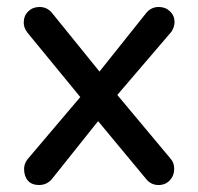

<svg xmlns="http://www.w3.org/2000/svg" viewBox="-20 -524 568 550"><path d="M49 -40Q49 -55 59 -68L210 -246L59 -430Q48 -444 48 -459Q48 -479 61 -491.5Q74 -504 93 -504Q115 -504 129 -487L265 -319L399 -487Q413 -504 435 -504Q454 -504 467 -491.5Q480 -479 480 -461Q480 -447 471 -433L316 -252L469 -69Q479 -58 479 -40Q479 -21 466.5 -7.5Q454 6 434 6Q412 6 398 -12L261 -177L131 -14Q116 6 92 6Q71 6 60 -6.5Q49 -19 49 -40Z"/></svg>

Font: 寒蝉全圆体
Style: Regular
Weight: 400
Designer: Warren2060
      Designed by Motoya company      

      [Varela Round]
      Joe Prince(Latin component); Avraham Cornf
Foundry: ChillType
Version: Version 3.200